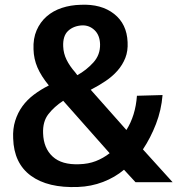

<svg xmlns="http://www.w3.org/2000/svg" viewBox="-20 -770 752 802"><path d="M35 -192Q33 -232 43.5 -265.5Q54 -299 73.5 -326Q93 -353 121.5 -374.5Q150 -396 184 -413Q152 -452 136.5 -488Q121 -524 120 -564Q118 -609 133 -643.5Q148 -678 175 -701.5Q202 -725 238.5 -737Q275 -749 317 -750Q403 -754 456.5 -712Q510 -670 513 -594Q515 -557 503.5 -528Q492 -499 471 -475Q450 -451 421 -431.5Q392 -412 359 -395L508 -227Q546 -287 552 -370L659 -373Q654 -310 631.5 -252Q609 -194 577 -146L701 -9H546L498 -61Q460 -29 410.5 -10Q361 9 306 11Q180 16 109 -36Q38 -88 35 -192ZM438 -130 244 -349Q206 -324 182 -293Q158 -262 160 -213Q162 -151 200 -116Q238 -81 311 -84Q349 -85 380 -97Q411 -109 438 -130ZM294 -468 303 -456Q341 -477 370 -509Q399 -541 398 -585Q397 -623 375 -644Q353 -665 323 -664Q287 -662 264.5 -641Q242 -620 244 -576Q245 -547 258 -520.5Q271 -494 294 -468Z"/></svg>

Font: SpoqaHanSans-Bold
Style: Regular
Weight: 700
Designer: [Spoqa Han Sans] Dong-huui Kim \uAE40 \uB3D9 \uD718   [Noto Sans] Ryoko NISHIZUKA \u897F \u585A \u6DBC \u5B50  (kana & i
Foundry: Spoqa (http://www.spoqa-han-sans.com)
Version: Version 2.000